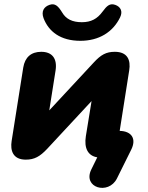

<svg xmlns="http://www.w3.org/2000/svg" viewBox="-20 -746 701 908"><path d="M533 98 600 -37C627 -90 602 -126 546 -127L591 -413C599 -462 583 -501 523 -501C482 -501 457 -487 423 -450L213 -224L243 -414C251 -469 227 -501 175 -501C127 -501 98 -475 90 -427L35 -79C28 -34 41 9 102 9C143 9 169 -6 203 -42L413 -268L386 -102C377 -45 396 -9 440 -2L412 55C369 142 493 178 533 98ZM360 -553C448 -553 514 -594 548 -664C562 -693 550 -714 525 -723C499 -732 485 -718 465 -691C440 -657 411 -641 367 -641C322 -641 292 -656 274 -687C255 -718 240 -732 214 -723C188 -714 174 -693 186 -660C210 -597 266 -553 360 -553Z"/></svg>

Font: SN Pro Heavy
Style: Italic
Weight: 800
Italic angle: -9°
Designer: Tobias Whetton
Foundry: Supernotes
Version: Version 1.001;Glyphs 3.2 (3249)